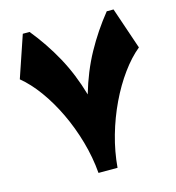

<svg xmlns="http://www.w3.org/2000/svg" viewBox="-120 -938 956 1041"><g transform="rotate(-15 357.5 -417.5)"><path d="M411.1 0H304.2Q296.9 -89.4 271.5 -178.5Q246.1 -267.6 207.8 -347.9Q169.4 -428.2 122.1 -493.4Q74.7 -558.6 23.4 -600.6L103 -835H141.1Q213.9 -745.6 268.6 -646Q323.2 -546.4 357.9 -426.3Q392.6 -546.4 447.3 -646Q502 -745.6 574.2 -835H612.3L691.9 -600.6Q640.6 -558.6 593.3 -493.4Q545.9 -428.2 507.6 -347.9Q469.2 -267.6 443.8 -178.5Q418.5 -89.4 411.1 0Z"/></g></svg>

Font: Pinar-FD Black
Style: Regular
Weight: 900
Designer: Amin Abedi
Version: Version 3.000